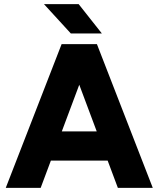

<svg xmlns="http://www.w3.org/2000/svg" viewBox="-20 -915 772 935"><path d="M554 0 292 -700H452L724 0ZM8 0 280 -700H440L178 0ZM136 -133V-275H597V-133ZM325 -752 194 -895H363L476 -752Z"/></svg>

Font: Figtree Light ExtraBold
Style: Regular
Weight: 800
Version: Version 2.001;gftools[0.9.30]